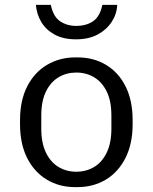

<svg xmlns="http://www.w3.org/2000/svg" viewBox="-20 -756 625 786"><path d="M287 10Q222 10 171 -21Q120 -52 91 -109.5Q62 -167 62 -248V-264Q62 -345 91.5 -402.5Q121 -460 172.5 -490.5Q224 -521 288 -521H298Q363 -521 414 -490.5Q465 -460 494 -402.5Q523 -345 523 -264V-248Q523 -167 493.5 -109Q464 -51 413 -20.5Q362 10 297 10ZM292 -53Q333 -53 365.5 -72.5Q398 -92 417 -131.5Q436 -171 436 -229V-283Q436 -342 417 -381Q398 -420 365.5 -439.5Q333 -459 292 -459Q252 -459 219.5 -439.5Q187 -420 168 -381Q149 -342 149 -283V-229Q149 -171 168 -131.5Q187 -92 219.5 -72.5Q252 -53 292 -53ZM291 -595Q239 -595 203.5 -614.5Q168 -634 149 -666Q130 -698 127 -736H188Q198 -688 226 -669Q254 -650 292 -650Q333 -650 361 -669Q389 -688 399 -736H460Q458 -698 437 -666Q416 -634 379.5 -614.5Q343 -595 291 -595Z"/></svg>

Font: Chivo Medium Light
Style: Regular
Weight: 300
Version: Version 2.002